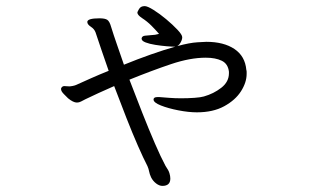

<svg xmlns="http://www.w3.org/2000/svg" viewBox="-20 -545 1040 629"><path d="M730 -310Q727 -336 706.5 -346Q686 -356 654 -356Q603 -356 540.5 -335Q478 -314 404 -284Q425 -229 446.5 -174.5Q468 -120 487.5 -75Q507 -30 522 -2Q524 2 528.5 8.5Q533 15 535 22Q538 32 538 40Q538 64 512 64Q502 64 491.5 56Q481 48 475 36Q470 25 468.5 16.5Q467 8 463 -1Q450 -26 432 -67Q414 -108 394 -159Q374 -210 354 -263Q327 -251 302.5 -240Q278 -229 260 -220Q252 -216 245.5 -212.5Q239 -209 232 -209Q220 -209 203 -223Q199 -227 189.5 -236.5Q180 -246 180 -253V-255Q183 -263 191 -263Q194 -263 198 -262.5Q202 -262 207 -262Q211 -262 218.5 -263.5Q226 -265 230 -267Q252 -277 279 -289Q306 -301 336 -313Q324 -347 313 -379.5Q302 -412 293 -439Q289 -450 277.5 -457.5Q266 -465 266 -473Q266 -485 306 -485Q324 -485 331.5 -480Q339 -475 344 -457Q352 -431 363 -399.5Q374 -368 386 -333Q430 -351 474 -366.5Q518 -382 554 -392Q544 -392 526 -393.5Q508 -395 489 -398Q470 -401 457 -406Q444 -411 444 -418V-420Q446 -427 454.5 -428Q463 -429 476 -430Q487 -430 501 -434Q490 -447 476 -461Q462 -475 445 -486Q430 -496 430 -504Q430 -506 435.5 -515.5Q441 -525 454 -525Q463 -525 483 -512.5Q503 -500 524.5 -482Q546 -464 561.5 -447.5Q577 -431 577 -423Q577 -414 570 -403Q566 -397 561 -394Q601 -405 627.5 -406.5Q654 -408 656 -408Q713 -408 748 -384.5Q783 -361 787 -316Q788 -313 788 -309.5Q788 -306 788 -303Q788 -275 769.5 -246Q751 -217 714.5 -197Q678 -177 625 -177Q598 -177 564.5 -183.5Q531 -190 507 -199.5Q483 -209 483 -219Q483 -227 496 -227H502Q515 -226 534 -224.5Q553 -223 573 -223Q596 -223 617 -224.5Q638 -226 648 -229Q680 -238 705 -257.5Q730 -277 730 -305Z"/></svg>

Font: Moon Stars Kai T HW
Style: Regular
Weight: 400
Designer: GuiWonder
Version: Version 1.101